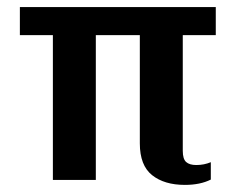

<svg xmlns="http://www.w3.org/2000/svg" viewBox="-20 -507 663 541"><path d="M374 -103V-408H250V0H129V-408H36V-487H588V-408H495V-82Q495 -59 504.5 -50.5Q514 -42 533 -42Q555 -42 574 -50V-1Q544 14 501 14Q443 14 408.5 -13.5Q374 -41 374 -103Z"/></svg>

Font: MaitreeSemiBold
Style: Regular
Weight: 600
Designer: CadsonDemak Team
Foundry: CadsonDemak
Version: Version 1.000